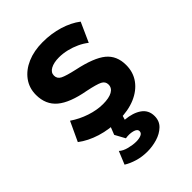

<svg xmlns="http://www.w3.org/2000/svg" viewBox="-218 -625 950 950"><g transform="rotate(-45 256.5 -150.0)"><path d="M254 14.5Q186.5 14.5 129.5 -3.2Q72.5 -21 32 -52L79.5 -154Q119 -127 165 -111.8Q211 -96.5 253.5 -96.5Q295.5 -96.5 318.2 -109.2Q341 -122 341 -146Q341 -167.5 320.8 -177.8Q300.5 -188 242.5 -200Q142.5 -218 96.5 -256.8Q50.5 -295.5 50.5 -363.5Q50.5 -411.5 77.2 -448Q104 -484.5 151 -504.8Q198 -525 259 -525Q319 -525 372.2 -508.8Q425.5 -492.5 463.5 -463.5L417.5 -361Q397.5 -377 371.8 -389Q346 -401 317.8 -407.8Q289.5 -414.5 262.5 -414.5Q226 -414.5 203.5 -402.2Q181 -390 181 -368Q181 -346 201.5 -335.5Q222 -325 278 -312.5Q382.5 -290.5 426.8 -254.2Q471 -218 471 -152.5Q471 -102 443.8 -64.5Q416.5 -27 367.8 -6.2Q319 14.5 254 14.5ZM243 225Q205 225 172.8 215.2Q140.5 205.5 116.5 190.5L144.5 122.5Q160 137 187.8 144Q215.5 151 238 151Q258.5 151 272.5 145Q286.5 139 286.5 126Q286.5 110.5 263.2 104.5Q240 98.5 213.5 103L184.5 50L212 -20H291L274.5 34Q327.5 38.5 359.8 61.2Q392 84 392 125.5Q392 160.5 369 182.5Q346 204.5 311.8 214.8Q277.5 225 243 225Z"/></g></svg>

Font: Geologica SemiBold
Style: Regular
Weight: 600
Designer: Sindre Bremnes, Frode Helland
Foundry: Monokrom Skriftforlag AS
Version: Version 1.010;gftools[0.9.28]